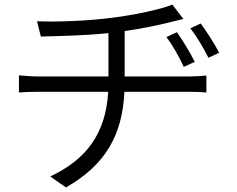

<svg xmlns="http://www.w3.org/2000/svg" viewBox="-20 -771 1040 841"><path d="M755 -630 709 -609C739 -568 763 -525 785 -478L833 -500C811 -545 778 -597 755 -630ZM859 -668 814 -647C845 -606 869 -565 893 -518L940 -540C917 -584 883 -636 859 -668ZM63 -441V-366C87 -368 120 -369 152 -369H454C443 -184 357 -72 200 2L269 50C442 -49 516 -179 525 -369H809C833 -369 863 -368 884 -366V-440C863 -438 829 -436 807 -436H526V-635C600 -645 680 -662 730 -675C745 -679 763 -683 783 -688L735 -751C686 -730 566 -705 477 -694C369 -679 217 -674 142 -678L159 -611C238 -613 352 -615 455 -626V-436H150C120 -436 84 -439 63 -441Z"/></svg>

Font: Noto Sans CJK SC DemiLight
Style: Regular
Weight: 350
Designer: Ryoko NISHIZUKA 西塚涼子 (kana, bopomofo & ideographs); Paul D. Hunt (Latin, Greek & Cyrillic); Sandoll Communications 산돌커뮤니
Foundry: Adobe
Version: Version 2.004;hotconv 1.0.118;makeotfexe 2.5.65603